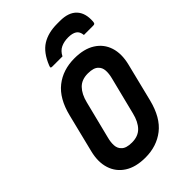

<svg xmlns="http://www.w3.org/2000/svg" viewBox="-278 -1052 1179 1179"><g transform="rotate(-45 311.5 -462.5)"><path d="M338 -780H250Q240 -780 238 -783.5Q236 -787 241 -799Q273 -879 325.5 -912Q378 -945 456 -945H481Q555 -945 591 -907Q627 -869 622 -799Q621 -787 617.5 -783.5Q614 -780 604 -780H524Q521 -812 501 -825Q481 -838 445 -838Q409 -838 381.5 -825Q354 -812 338 -780ZM381 -720Q464 -720 517 -686.5Q570 -653 589 -594Q608 -535 589 -458L527 -208Q497 -89 427 -34.5Q357 20 259 20Q176 20 123 -14Q70 -48 51 -107.5Q32 -167 51 -243L113 -493Q142 -610 211.5 -665Q281 -720 381 -720ZM183 -232Q174 -199 175.5 -171Q177 -143 195 -126Q215 -104 266 -104Q320 -104 351 -136Q382 -168 396 -226L457 -469Q466 -504 464 -531Q462 -558 445 -574Q425 -596 374 -596Q320 -596 289 -564Q258 -532 244 -475Z"/></g></svg>

Font: Recursive Mn Lnr St
Style: Bold Italic
Weight: 700
Italic angle: -15°
Monospace: yes
Version: Version 1.079;hotconv 1.0.112;makeotfexe 2.5.65598; ttfautoh